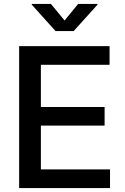

<svg xmlns="http://www.w3.org/2000/svg" viewBox="-20 -964 641 984"><path d="M78.1 0V-727.5H541.5V-631.8H189.5V-415.5H516.1V-320.3H189.5V-95.7H543.9V0ZM241.2 -943.8 311 -858.9 380.4 -943.8H480V-940.4L357.4 -804.7H264.6L142.6 -940.4V-943.8Z"/></svg>

Font: Inter 17pt Medium
Style: Regular
Weight: 500
Version: Version 4.001;git-66647c0bb